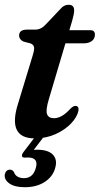

<svg xmlns="http://www.w3.org/2000/svg" viewBox="-23 -569 418 804"><path d="M105.5 -387 75 -395Q57 -404 57 -420Q57 -445 90.5 -445H124.5Q149 -445 168 -466L230 -531.5Q244.5 -549 264 -549Q287.5 -549 287.5 -526Q287.5 -510.5 279.5 -483L267.5 -442.5H355.5Q374.5 -442.5 374.5 -424Q374.5 -407 361.5 -397.2Q348.5 -387.5 327 -387.5H251L181.5 -153.5Q167.5 -107 174.2 -90.5Q181 -74 203 -74Q236 -74 271 -113Q284 -126 293 -125.5Q308.5 -125 305.5 -105Q300 -79 274.8 -52.2Q249.5 -25.5 210 -7.5Q170.5 10.5 122.5 10.5Q5.5 10.5 53.5 -138L112.5 -332Q121 -358 119.8 -369.8Q118.5 -381.5 105.5 -387ZM132 -6.5H168L118.5 58.5Q125 58 133 58Q178 58 198 78.2Q218 98.5 208.5 133Q199 170 164.8 192.5Q130.5 215 80.5 215Q38.5 215 16.2 199.2Q-6 183.5 -3 161.5Q1.5 142 18.5 141.5Q28.5 141 35.5 151.5Q40 165 51.2 171Q62.5 177 77.5 177Q116 177 127.5 132.5Q138.5 91 95 90.5L80.5 91Q70 91 69 84.2Q68 77.5 75.5 67.5Z"/></svg>

Font: Fraunces 72pt Soft SemiBold
Style: Italic
Weight: 600
Italic angle: -16°
Version: Version 1.000;[b76b70a41]